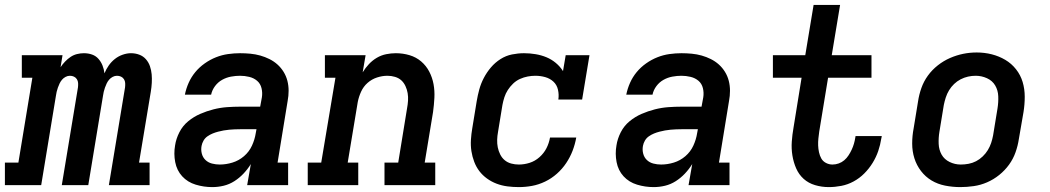

<svg xmlns="http://www.w3.org/2000/svg" viewBox="-62 -755 4282 783"><path d="M-42 0V-92H13L70 -438H27V-530H193L185 -481Q193 -493 203.5 -504Q214 -515 226 -523Q238 -531 252 -534.5Q266 -538 280 -538Q280 -538 280 -538Q280 -538 280 -538Q298 -538 313.5 -532.5Q329 -527 339.5 -515Q350 -503 356 -488Q362 -473 364 -456Q371 -473 381.5 -488Q392 -503 406.5 -514.5Q421 -526 438.5 -532Q456 -538 472 -538Q490 -538 506 -532Q522 -526 533 -513.5Q544 -501 549.5 -485Q555 -469 556.5 -452Q558 -435 557 -417Q556 -399 553 -381L505 -92H548V0H382L448 -399Q449 -408 448.5 -416.5Q448 -425 443.5 -432Q439 -439 431.5 -442.5Q424 -446 415 -446Q406 -446 397.5 -441.5Q389 -437 383 -430Q377 -423 373 -414.5Q369 -406 366 -397.5Q363 -389 361 -380.5Q359 -372 358 -364L298 0H190L256 -399Q257 -408 256.5 -416.5Q256 -425 251.5 -432Q247 -439 239.5 -442.5Q232 -446 223 -446Q214 -446 205.5 -441.5Q197 -437 191 -430Q185 -423 181 -414.5Q177 -406 174 -397.5Q171 -389 169 -380.5Q167 -372 166 -364L106 0Z M803 8Q769 8 736 -2Q703 -12 681 -36Q659 -60 652.5 -94Q646 -128 652 -162Q656 -189 669.5 -215.5Q683 -242 705.5 -260.5Q728 -279 754.5 -290.5Q781 -302 808.5 -309Q836 -316 863.5 -318Q891 -320 918 -320H999L1006 -358Q1009 -377 1004.5 -395.5Q1000 -414 986.5 -425.5Q973 -437 954.5 -441.5Q936 -446 917 -446Q899 -446 880 -442.5Q861 -439 844 -429.5Q827 -420 815 -404Q803 -388 799 -369H692Q697 -394 707.5 -417.5Q718 -441 734.5 -461Q751 -481 773 -496.5Q795 -512 819 -521.5Q843 -531 868 -534.5Q893 -538 917 -538Q938 -538 959 -536Q980 -534 999.5 -528.5Q1019 -523 1037 -514Q1055 -505 1069.5 -492Q1084 -479 1094.5 -462Q1105 -445 1110 -425.5Q1115 -406 1115 -385Q1115 -364 1111 -343L1070 -92H1113V0H946L961 -86Q948 -65 931 -47Q914 -29 893.5 -16Q873 -3 850 2.5Q827 8 804 8Q804 8 804 8Q804 8 803 8ZM834 -84Q860 -84 886 -92Q912 -100 933 -118Q954 -136 965.5 -161Q977 -186 981 -212L984 -228H918Q906 -228 895 -227.5Q884 -227 872.5 -226Q861 -225 850 -223Q839 -221 827.5 -218Q816 -215 805 -210.5Q794 -206 784 -199Q774 -192 768 -181.5Q762 -171 760 -160Q757 -144 761 -128.5Q765 -113 776 -102.5Q787 -92 802.5 -88Q818 -84 834 -84Z M1193 0V-92H1248L1306 -438H1263V-530H1429L1417 -460Q1428 -478 1442.5 -493.5Q1457 -509 1475 -519.5Q1493 -530 1513 -534Q1533 -538 1552 -538Q1581 -538 1608 -530Q1635 -522 1655.5 -504.5Q1676 -487 1688.5 -463Q1701 -439 1706 -412Q1711 -385 1709.5 -356Q1708 -327 1704 -298L1670 -92H1713V0H1506V-92H1562L1598 -313Q1601 -329 1602 -344.5Q1603 -360 1600.5 -375Q1598 -390 1591.5 -404Q1585 -418 1574.5 -427.5Q1564 -437 1549 -441.5Q1534 -446 1518 -446Q1497 -446 1475.5 -439Q1454 -432 1437 -417Q1420 -402 1410.5 -381Q1401 -360 1397 -339L1356 -92H1399V0Z M2054 8Q2030 8 2007 5Q1984 2 1963 -6Q1942 -14 1924 -27Q1906 -40 1893 -57Q1880 -74 1872 -95Q1864 -116 1860.5 -138.5Q1857 -161 1858.5 -185Q1860 -209 1864 -232L1882 -342Q1886 -366 1892.5 -390Q1899 -414 1911 -437Q1923 -460 1940 -480Q1957 -500 1979 -514Q2001 -528 2026 -533Q2051 -538 2075 -538Q2099 -538 2122.5 -534Q2146 -530 2166.5 -521.5Q2187 -513 2204.5 -498.5Q2222 -484 2234 -465L2245 -530H2342L2312 -349H2215Q2218 -369 2213.5 -389Q2209 -409 2195 -422Q2181 -435 2161.5 -440.5Q2142 -446 2121 -446Q2106 -446 2090 -443Q2074 -440 2058.5 -433Q2043 -426 2030.5 -414Q2018 -402 2009 -388Q2000 -374 1995 -358.5Q1990 -343 1987 -327L1969 -217Q1966 -201 1965.5 -185Q1965 -169 1968 -154Q1971 -139 1978 -125Q1985 -111 1996.5 -101.5Q2008 -92 2023 -88Q2038 -84 2054 -84Q2076 -84 2098 -91Q2120 -98 2138 -114Q2156 -130 2166.5 -150.5Q2177 -171 2181 -194H2288Q2283 -166 2273 -140Q2263 -114 2247 -90Q2231 -66 2209 -46.5Q2187 -27 2161 -14.5Q2135 -2 2108 3Q2081 8 2054 8Z M2603 8Q2569 8 2536 -2Q2503 -12 2481 -36Q2459 -60 2452.5 -94Q2446 -128 2452 -162Q2456 -189 2469.5 -215.5Q2483 -242 2505.5 -260.5Q2528 -279 2554.5 -290.5Q2581 -302 2608.5 -309Q2636 -316 2663.5 -318Q2691 -320 2718 -320H2799L2806 -358Q2809 -377 2804.5 -395.5Q2800 -414 2786.5 -425.5Q2773 -437 2754.5 -441.5Q2736 -446 2717 -446Q2699 -446 2680 -442.5Q2661 -439 2644 -429.5Q2627 -420 2615 -404Q2603 -388 2599 -369H2492Q2497 -394 2507.5 -417.5Q2518 -441 2534.5 -461Q2551 -481 2573 -496.5Q2595 -512 2619 -521.5Q2643 -531 2668 -534.5Q2693 -538 2717 -538Q2738 -538 2759 -536Q2780 -534 2799.5 -528.5Q2819 -523 2837 -514Q2855 -505 2869.5 -492Q2884 -479 2894.5 -462Q2905 -445 2910 -425.5Q2915 -406 2915 -385Q2915 -364 2911 -343L2870 -92H2913V0H2746L2761 -86Q2748 -65 2731 -47Q2714 -29 2693.5 -16Q2673 -3 2650 2.5Q2627 8 2604 8Q2604 8 2604 8Q2604 8 2603 8ZM2634 -84Q2660 -84 2686 -92Q2712 -100 2733 -118Q2754 -136 2765.5 -161Q2777 -186 2781 -212L2784 -228H2718Q2706 -228 2695 -227.5Q2684 -227 2672.5 -226Q2661 -225 2650 -223Q2639 -221 2627.5 -218Q2616 -215 2605 -210.5Q2594 -206 2584 -199Q2574 -192 2568 -181.5Q2562 -171 2560 -160Q2557 -144 2561 -128.5Q2565 -113 2576 -102.5Q2587 -92 2602.5 -88Q2618 -84 2634 -84Z M3318 8Q3289 8 3262 0Q3235 -8 3215.5 -25.5Q3196 -43 3185 -68Q3174 -93 3169.5 -121Q3165 -149 3167 -177.5Q3169 -206 3174 -234L3207 -438H3090V-530H3222L3256 -735H3364L3330 -530H3492V-438H3315L3279 -219Q3277 -205 3275.5 -190.5Q3274 -176 3274.5 -162Q3275 -148 3278 -134Q3281 -120 3287.5 -108.5Q3294 -97 3306.5 -90.5Q3319 -84 3333 -84Q3346 -84 3358.5 -88.5Q3371 -93 3381 -101.5Q3391 -110 3398.5 -121.5Q3406 -133 3411.5 -145Q3417 -157 3420.5 -169Q3424 -181 3426 -194Q3426 -195 3426.5 -196.5Q3427 -198 3427 -200H3534Q3533 -197 3533 -194.5Q3533 -192 3532 -190Q3528 -164 3519.5 -139Q3511 -114 3496.5 -90.5Q3482 -67 3462.5 -47.5Q3443 -28 3419 -15Q3395 -2 3369 3Q3343 8 3318 8Z M3854 8Q3823 8 3792.5 2Q3762 -4 3737 -19Q3712 -34 3694 -57.5Q3676 -81 3667 -109.5Q3658 -138 3658 -169.5Q3658 -201 3664 -232L3682 -342Q3686 -369 3695.5 -396Q3705 -423 3722 -446.5Q3739 -470 3762.5 -488.5Q3786 -507 3812.5 -518.5Q3839 -530 3866 -535.5Q3893 -541 3921 -541Q3953 -541 3982.5 -533.5Q4012 -526 4037.5 -511Q4063 -496 4081.5 -472.5Q4100 -449 4108.5 -420.5Q4117 -392 4117 -360.5Q4117 -329 4112 -298L4093 -188Q4089 -161 4079.5 -134Q4070 -107 4053 -83.5Q4036 -60 4013 -41.5Q3990 -23 3963.5 -11.5Q3937 0 3909 4Q3881 8 3854 8ZM3856 -84Q3872 -84 3888 -87Q3904 -90 3918.5 -97.5Q3933 -105 3945.5 -117Q3958 -129 3966.5 -143Q3975 -157 3980 -172Q3985 -187 3988 -203L4006 -313Q4010 -338 4009 -362.5Q4008 -387 3996.5 -406.5Q3985 -426 3963 -436Q3941 -446 3917 -446Q3901 -446 3885.5 -442.5Q3870 -439 3855.5 -431.5Q3841 -424 3829 -412.5Q3817 -401 3808.5 -387Q3800 -373 3795 -357.5Q3790 -342 3787 -327L3769 -217Q3765 -193 3766 -168.5Q3767 -144 3778 -124.5Q3789 -105 3810.5 -94.5Q3832 -84 3856 -84Q3856 -84 3856 -84Q3856 -84 3856 -84Z"/></svg>

Font: Iosevka Curly Slab SmBdExObl
Style: Regular
Weight: 600
Width: 7
Italic angle: -9°
Monospace: yes
Designer: Belleve Invis
Foundry: Belleve Invis
Version: Version 11.1.0; ttfautohint (v1.8.3)